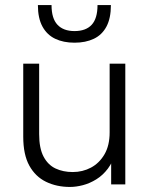

<svg xmlns="http://www.w3.org/2000/svg" viewBox="-20 -730 595 760"><path d="M257 10Q204 10 162 -10.5Q120 -31 96 -74.5Q72 -118 72 -189V-478H135V-199Q135 -143 152.5 -110Q170 -77 200 -63Q230 -49 268 -49Q307 -49 340 -66.5Q373 -84 393.5 -119Q414 -154 414 -206V-478H476V0H420V-128H438Q427 -89 407 -62.5Q387 -36 361 -20Q335 -4 308 3Q281 10 257 10ZM275 -561Q231 -561 198.5 -576.5Q166 -592 148 -625Q130 -658 130 -710H184Q184 -657 207.5 -632Q231 -607 275 -607Q320 -607 343 -632Q366 -657 366 -710H419Q419 -658 401.5 -625Q384 -592 351.5 -576.5Q319 -561 275 -561Z"/></svg>

Font: SUSE Light
Style: Regular
Weight: 300
Designer: Rene Bieder
Foundry: SUSE
Version: Version 1.000